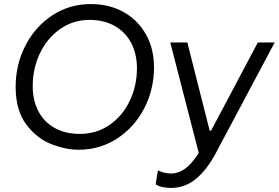

<svg xmlns="http://www.w3.org/2000/svg" viewBox="-20 -729 1372 945"><path d="M57 -302Q57 -411 105 -504.5Q153 -598 237.5 -653.5Q322 -709 427 -709Q518 -709 588.5 -669.5Q659 -630 698.5 -559.5Q738 -489 738 -398Q738 -289 690 -196Q642 -103 557 -47.5Q472 8 367 8Q305 8 234 -19Q163 -46 110 -115.5Q57 -185 57 -302ZM654 -393Q654 -463 626 -517Q598 -571 545 -601Q492 -631 421 -631Q339 -631 275 -585.5Q211 -540 176 -465.5Q141 -391 141 -305Q141 -235 169 -181.5Q197 -128 249.5 -99Q302 -70 372 -70Q455 -70 519 -114Q583 -158 618.5 -232.5Q654 -307 654 -393ZM746 178 757 110Q793 125 820 125Q865 125 902.5 92Q940 59 973 -1L966 54L818 -520H902L1012 -86H1019L1249 -520H1332L1043 23Q1000 105 945.5 150.5Q891 196 820 196Q801 196 781 192Q761 188 746 178Z"/></svg>

Font: Fixel Italic Variable 20240409 Display Thin
Style: Italic
Weight: 100
Italic angle: -10°
Designer: AlfaBravo + MacPaw
Foundry: Kyrylo Tkachov, Marchela Mozhyna, Serhii Makarenko, Maria Weinstein, Zakhar Kryvoshyya
Version: Version 1.211;Glyphs 3.2 (3225)